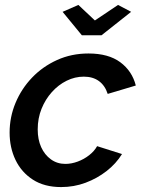

<svg xmlns="http://www.w3.org/2000/svg" viewBox="-20 -749 576 779"><path d="M228 10Q160 10 113.5 -20Q67 -50 43 -100Q19 -150 19 -211Q19 -274 43 -331.5Q67 -389 110 -434Q153 -479 211.5 -505.5Q270 -532 339 -532Q420 -532 468 -496.5Q516 -461 531 -402L417 -368Q406 -402 381.5 -420Q357 -438 320 -438Q284 -438 250.5 -421.5Q217 -405 190.5 -375.5Q164 -346 148.5 -307.5Q133 -269 133 -224Q133 -183 147 -152Q161 -121 186.5 -102.5Q212 -84 245 -84Q270 -84 295.5 -93.5Q321 -103 342 -119.5Q363 -136 374 -156L475 -124Q451 -85 412.5 -55Q374 -25 327 -7.5Q280 10 228 10ZM234 -701 298 -729 365 -666 459 -729 512 -701 392 -606H312Z"/></svg>

Font: Raleway Thin SemiBold
Style: Italic
Weight: 600
Italic angle: -12°
Version: Version 4.026